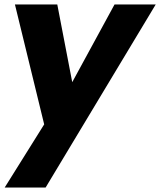

<svg xmlns="http://www.w3.org/2000/svg" viewBox="-20 -578 720 863"><path d="M178.6 -19 1.1 264.8H185.1L679.9 -557.9H494.8L304.7 -208.7L237.5 -557.9H47.1Z"/></svg>

Font: Poppins Devanagari Thin
Style: Italic
Weight: 100
Italic angle: -10°
Designer: Ninad Kale (Devanagari), Jonny Pinhorn (Latin)
Foundry: Indian Type Foundry
Version: 4.005